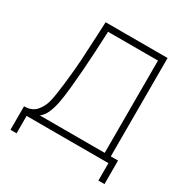

<svg xmlns="http://www.w3.org/2000/svg" viewBox="-189 -873 1105 1146"><g transform="rotate(30 364.0 -300.0)"><path d="M181 -277.5 184 -304Q193 -380.5 197.5 -450.8Q202 -521 207 -634L211 -720H638V-42H688V120H646V0H82V120H40V-42Q93.5 -42 122.2 -74.8Q151 -107.5 161.8 -154.2Q172.5 -201 181 -277.5ZM596 -42V-678H252Q248 -589.5 245.5 -541Q238 -401.5 226 -282Q219.5 -215.5 210.8 -170Q202 -124.5 187.2 -92Q172.5 -59.5 149 -42Z"/></g></svg>

Font: Tap Sans
Style: Regular
Weight: 400
Designer: Tap Payments
Foundry: Tap Payments
Version: Version 1.001;Glyphs 3.1.2 (3151)